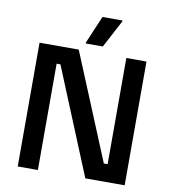

<svg xmlns="http://www.w3.org/2000/svg" viewBox="-91 -916 881 993"><g transform="rotate(10 350.0 -419.0)"><path d="M69.2 0V-650H275L505 -92.5H525V-650H630.8V0H424.2L195 -558.3H175V0ZM305 -687.5V-692.5L366.7 -837.5H471.7V-832.5L395 -687.5Z"/></g></svg>

Font: Familjen Grotesk GF Medium
Style: Regular
Weight: 500
Designer: Anders Wikstroem, Jonas Baeckman, Matilda Gysing, Kristian Moeller
Foundry: Familjen STHLM AB
Version: Version 2.000; Beta; Release 4; Build 6